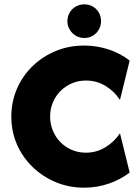

<svg xmlns="http://www.w3.org/2000/svg" viewBox="-20 -847 630 880"><path d="M365.3 13.2Q295.8 13.2 235.4 -12.2Q175 -37.5 129.2 -81.9Q83.3 -126.4 57.6 -185.4Q31.9 -244.4 31.9 -312.5Q31.9 -380.6 57.6 -439.9Q83.3 -499.3 129.2 -543.8Q175 -588.2 235.4 -613.2Q295.8 -638.2 365.3 -638.2Q424.3 -638.2 478.5 -620.1Q532.6 -602.1 574.3 -569.4L529.9 -388.9Q503.5 -429.2 463.2 -453.5Q422.9 -477.8 373.6 -477.8Q338.9 -477.8 309 -464.9Q279.2 -452.1 256.9 -429.5Q234.7 -406.9 222.2 -377.1Q209.7 -347.2 209.7 -312.5Q209.7 -278.5 222.2 -248.3Q234.7 -218.1 256.9 -195.5Q279.2 -172.9 309 -160.1Q338.9 -147.2 373.6 -147.2Q422.2 -147.2 462.8 -171.9Q503.5 -196.5 529.9 -236.1L574.3 -56.2Q531.9 -23.6 478.1 -5.2Q424.3 13.2 365.3 13.2ZM366 -672.9Q345.1 -672.9 327.4 -683.3Q309.7 -693.8 299.3 -711.5Q288.9 -729.2 288.9 -750Q288.9 -771.5 299.3 -789.2Q309.7 -806.9 327.4 -817Q345.1 -827.1 366 -827.1Q388.2 -827.1 405.6 -817Q422.9 -806.9 433 -789.2Q443.1 -771.5 443.1 -750Q443.1 -729.2 433 -711.5Q422.9 -693.8 405.6 -683.3Q388.2 -672.9 366 -672.9Z"/></svg>

Font: Afacad Flux ExtraBold
Style: Regular
Weight: 800
Designer: Kristian Moeller
Foundry: Dicotype
Version: Version 1.100